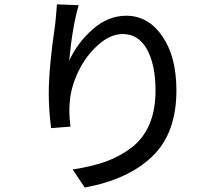

<svg xmlns="http://www.w3.org/2000/svg" viewBox="-20 -798 1017 871"><path d="M336.9 -774.4Q307.6 -672.9 293.9 -522.5Q330.1 -602.5 399.9 -664.6Q469.7 -726.6 552.7 -726.6Q652.3 -726.6 716.3 -633.8Q780.3 -541 780.3 -387.7Q780.3 -193.4 670.9 -88.4Q561.5 16.6 364.3 52.7L309.6 -29.3Q395.5 -42 459.5 -64.9Q523.4 -87.9 576.7 -128.4Q629.9 -168.9 657.7 -233.9Q685.5 -298.8 685.5 -386.7Q685.5 -503.9 647 -573.7Q608.4 -643.6 537.1 -643.6Q480.5 -643.6 424.8 -593.8Q369.1 -543.9 335.4 -473.6Q301.8 -403.3 296.9 -338.9Q291 -292 299.8 -223.6L211.9 -216.8Q201.2 -298.8 201.2 -374Q201.2 -491.2 230.5 -689.5Q233.4 -713.9 238.3 -778.3Z"/></svg>

Font: Min Sans Medium
Style: Regular
Weight: 500
Designer: Jinseong-Kim, NotoSansCJK, Nunito
Foundry: Jinseong-Kim
Version: Version 1.400;Glyphs 3.1.2 (3151)